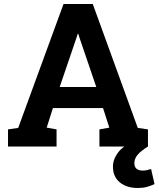

<svg xmlns="http://www.w3.org/2000/svg" viewBox="-20 -731 791 958"><path d="M20 0V-85.4L70.8 -92.8L296.9 -710.9H442.9L667.5 -92.8L718.3 -85.4V0H476.1V-85.4L525.4 -94.2L494.1 -191.9H244.1L212.9 -94.2L262.2 -85.4V0ZM277.8 -296.9H460.4L377.4 -540.5L370.6 -562H367.7L360.4 -539.1ZM667.5 207Q612.3 207 577.9 179Q543.5 150.9 543.5 100.6Q543.5 64 569.6 29.3Q595.7 -5.4 657.2 -29.3L718.3 0Q682.6 22 666.5 41.5Q650.4 61 650.4 83Q650.4 120.1 692.9 120.1Q704.6 120.1 714.4 117.7Q724.1 115.2 733.9 112.3L751 187.5Q733.9 195.8 713.9 201.4Q693.8 207 667.5 207Z"/></svg>

Font: Roboto Slab
Style: Bold
Weight: 700
Designer: Google
Version: Version 2.000; ttfautohint (v1.8.1.43-b0c9)